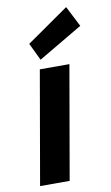

<svg xmlns="http://www.w3.org/2000/svg" viewBox="-88 -818 501 863"><g transform="rotate(-10 163.0 -386.0)"><path d="M23 0 113 -517H248L158 0ZM124 -559 86 -638 278 -772 326 -678Z"/></g></svg>

Font: DM Sans 11pt
Style: Bold Italic
Weight: 700
Italic angle: -10°
Version: Version 4.004;gftools[0.9.30]